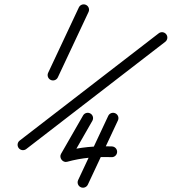

<svg xmlns="http://www.w3.org/2000/svg" viewBox="-20 -605 800 895"><path d="M380.7 -582.3C368.2 -588.2 353.4 -582.8 347.5 -570.3C299.8 -468.8 252.1 -367.2 204.4 -265.6C198.5 -253.1 203.9 -238.2 216.4 -232.4C228.9 -226.5 243.8 -231.9 249.6 -244.4C297.3 -345.9 345 -447.5 392.7 -549.1C398.6 -561.6 393.2 -576.5 380.7 -582.3ZM754.9 -445.2C746.5 -456.2 730.8 -458.2 719.8 -449.7C503.8 -283.1 287.8 -116.4 71.8 50.2C60.8 58.6 58.8 74.3 67.2 85.3C75.7 96.2 91.4 98.2 102.3 89.8C102.3 89.8 102.3 89.8 102.3 89.8C318.3 -76.9 534.3 -243.5 750.4 -410.2C761.3 -418.6 763.3 -434.3 754.9 -445.2ZM517.7 -76.8C505.2 -82.7 490.3 -77.3 484.5 -64.8C437.7 34.9 391 134.7 344.2 234.4C338.4 246.9 343.7 261.8 356.2 267.6C368.7 273.5 383.6 268.1 389.5 255.6C436.2 155.9 483 56.1 529.7 -43.6C535.6 -56.1 530.2 -71 517.7 -76.8ZM367.2 -66.6C367.2 -66.6 367.2 -66.6 367.2 -66.6C332.9 -6.8 298.7 52.9 264.3 112.6C259.2 121.6 261.3 132.1 267.1 139.7C273 147.3 282.7 151.9 292.6 149.2C363 129.9 426.2 125.2 500.2 127.6C514 128.1 525.5 117.2 526 103.4C526.4 89.6 515.6 78.1 501.8 77.6C501.8 77.6 501.8 77.6 501.8 77.6C422.9 75 354.8 80.3 279.4 101C269.4 103.7 273.9 117.3 282.2 128C290.5 138.7 302.5 146.5 307.7 137.6C342 77.8 376.3 18 410.5 -41.8C417.4 -53.8 413.3 -69 401.3 -75.9C389.3 -82.8 374 -78.6 367.2 -66.6Z"/></svg>

Font: FRB American Cursive Guidelines Arrows Semibold
Style: Italic
Weight: 600
Italic angle: -25°
Version: Version 2.0;Modular Font Editor K font №1